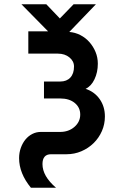

<svg xmlns="http://www.w3.org/2000/svg" viewBox="-20 -706 554 895"><path d="M124 169Q69 102 69 31Q69 6 77 -16.5Q85 -39 98.5 -55.5Q112 -72 130.5 -81.5Q149 -91 170 -91H260Q300 -91 327 -114.5Q354 -138 354 -172Q354 -205 328.5 -226Q303 -247 261 -247H185V-326H261Q291 -326 308 -344.5Q325 -363 325 -396Q325 -421 303.5 -438.5Q282 -456 250 -456H112V-560H204L80 -686H196L259 -620L323 -686H427L303 -557Q330 -555 354.5 -542.5Q379 -530 397 -509.5Q415 -489 425.5 -463.5Q436 -438 436 -409Q436 -369 420.5 -336.5Q405 -304 379 -292Q421 -278 445 -243.5Q469 -209 469 -163Q469 -127 455 -95Q441 -63 416.5 -39Q392 -15 359.5 -1Q327 13 290 13H218Q178 13 178 59Q178 115 241 169Z"/></svg>

Font: Involve SemiBold
Style: Regular
Weight: 600
Designer: Stefan Peev
Foundry: Context Ltd.
Version: Version 1.001